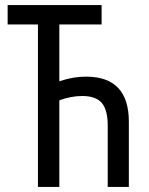

<svg xmlns="http://www.w3.org/2000/svg" viewBox="-20 -734 585 754"><path d="M129 0V-638H10V-714H379V-638H213V-415Q244 -425 268.5 -429Q293 -433 318 -433Q486 -433 486 -256V0H403V-241Q403 -303 379.5 -330Q356 -357 303 -357Q259 -357 213 -340V0Z"/></svg>

Font: Noto Sans ExtraCondensed
Style: Regular
Weight: 400
Width: 2
Designer: Monotype Design Team
Foundry: Monotype Imaging Inc.
Version: Version 2.013; ttfautohint (v1.8.4.7-5d5b)